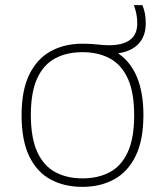

<svg xmlns="http://www.w3.org/2000/svg" viewBox="-20 -718 642 747"><path d="M301 9Q230 9 176.8 -19.8Q123.5 -48.5 93.8 -110Q64 -171.5 64 -270Q64 -366.5 94 -428Q124 -489.5 177.5 -518.8Q231 -548 301 -548Q332.5 -548 358.5 -545Q384.5 -542 404 -542Q457.5 -542 485.8 -562.8Q514 -583.5 514 -627Q514 -648 510.5 -664.5Q507 -681 501 -698H534Q541 -681 544 -664.8Q547 -648.5 547 -626Q547 -578.5 519.8 -548.5Q492.5 -518.5 439.5 -510.5Q538 -443.5 538 -270Q538 -173.5 508 -111.8Q478 -50 424.5 -20.5Q371 9 301 9ZM301 -24Q362 -24 407.2 -48.2Q452.5 -72.5 477.2 -126.5Q502 -180.5 502 -269Q502 -358.5 477.2 -412.5Q452.5 -466.5 407.2 -490.8Q362 -515 301 -515Q240 -515 194.8 -491Q149.5 -467 124.8 -413.2Q100 -359.5 100 -271Q100 -181.5 124.8 -127.2Q149.5 -73 194.8 -48.5Q240 -24 301 -24Z"/></svg>

Font: Encode Sans Exp Th
Style: Regular
Weight: 100
Width: 7
Designer: Multiple Designers
Foundry: Impallari Type
Version: Version 3.002; ttfautohint (v1.8.3) -l 8 -r 50 -G 200 -x 14 